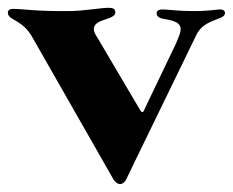

<svg xmlns="http://www.w3.org/2000/svg" viewBox="-31 -459 600 495"><path d="M279.1 15.6C284.1 15.6 290.5 11.7 294.7 2.8L323.5 -56.8L475.1 -368.6C489.7 -399.1 517 -403.8 539.8 -414.1C545.8 -416.9 549 -420.8 549 -425.4C549 -432.2 543.3 -434.7 536.2 -434.7C527.3 -434.7 508.2 -430.4 468 -430.4C429.3 -430.4 405.5 -434.3 387.1 -434.7C379.6 -434.7 372.9 -431.8 372.9 -424.7C372.9 -417.3 378.9 -413.7 384.2 -411.9C396 -408 435 -407.7 434.7 -384.2C435 -376.8 432.2 -369.3 422.6 -346.6L350.1 -195.3L346.9 -188.6L339.5 -172.6C336.6 -168.3 333.8 -169.4 330.3 -175.4L323.9 -186.1L219.5 -362.9C214.5 -370.7 210.9 -376.4 210.9 -384.2C210.9 -401.6 233 -405.9 251.4 -412.6C259.9 -416.2 266 -420.1 266.3 -426.1C266.7 -436.4 259.6 -438.9 249.3 -438.9C227.3 -438.9 185 -430.4 144.2 -430.4C53.6 -430 35.9 -435.7 2.1 -436.1C-6.7 -435.7 -11 -431.5 -10.7 -426.8C-11 -405.2 26.6 -411.2 54 -360.1L260.7 2.1C266 11.4 273.1 15.6 279.1 15.6Z"/></svg>

Font: Margiela Serif
Style: Bold
Weight: 700
Designer: Andreas Faust, Stefan Endress
Version: Version 1.002;FEAKit 1.0